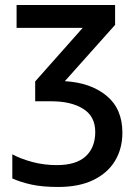

<svg xmlns="http://www.w3.org/2000/svg" viewBox="-20 -734 540 764"><path d="M211 10Q149 10 105.5 0.5Q62 -9 29 -24V-120Q62 -102 108.5 -89.5Q155 -77 206 -77Q283 -77 321 -112Q359 -147 359 -209Q359 -271 311 -301Q263 -331 184 -331H120V-410L309 -623H46V-714H438V-635L238 -411Q341 -405 404 -353Q467 -301 467 -206Q467 -143 438 -94.5Q409 -46 352 -18Q295 10 211 10Z"/></svg>

Font: Noto Sans Mono ExtraCondensed Medium
Style: Regular
Weight: 500
Width: 2
Designer: Monotype Design Team
Foundry: Monotype Imaging Inc.
Version: Version 2.014